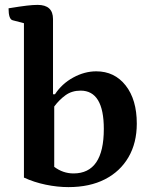

<svg xmlns="http://www.w3.org/2000/svg" viewBox="-20 -754 616 786"><path d="M260 12Q215 12 167 2Q119 -8 78 -27V-659L32 -671Q15 -675 15 -720Q64 -728 90 -731Q116 -734 134 -734Q197 -734 197 -676V-368H205Q233 -411 279.5 -436.5Q326 -462 374 -462Q449 -462 494.5 -404Q540 -346 540 -248Q540 -169 506 -110.5Q472 -52 409.5 -20Q347 12 260 12ZM281 -44Q405 -44 405 -226Q405 -383 310 -383Q274 -383 248 -364Q222 -345 202 -318V-71Q238 -44 281 -44Z"/></svg>

Font: Petrona
Style: Bold
Weight: 700
Designer: Ringo R. Seeber
Foundry: Ringo R. Seeber
Version: Version 2.001; ttfautohint (v1.8.3)